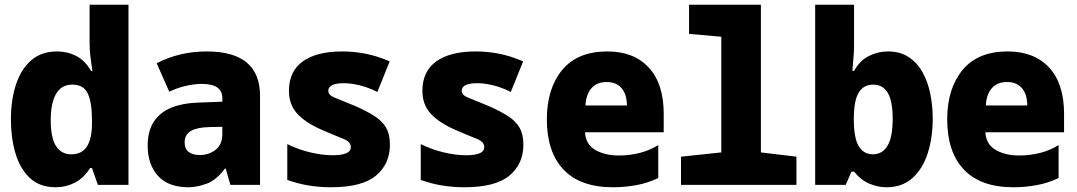

<svg xmlns="http://www.w3.org/2000/svg" viewBox="-20 -780 4544 810"><path d="M215 10Q147 10 105.5 -29.5Q64 -69 45 -134Q26 -199 26 -276Q26 -357 47 -422Q68 -487 111 -525Q154 -563 221 -563Q263 -563 300.5 -544.5Q338 -526 364 -481H370Q364 -519 361 -545.5Q358 -572 358 -601V-760H522V0H393L368 -71H360Q334 -29 296 -9.5Q258 10 215 10ZM280 -129Q326 -129 347 -162.5Q368 -196 368 -259V-274Q368 -347 350.5 -385Q333 -423 285 -423Q239 -423 216.5 -384Q194 -345 194 -273Q194 -198 216.5 -163.5Q239 -129 280 -129Z M776 10Q689 10 646 -38.5Q603 -87 603 -165Q603 -228 629.5 -267.5Q656 -307 703.5 -326Q751 -345 813 -347L918 -351V-366Q918 -426 832 -426Q801 -426 765 -418Q729 -410 694 -393L641 -513Q737 -563 852 -563Q1077 -563 1077 -376V0H952L932 -69H929Q893 -20 851.5 -5Q810 10 776 10ZM823 -126Q861 -126 889.5 -148Q918 -170 918 -215V-245L865 -244Q813 -243 786 -228Q759 -213 759 -179Q759 -152 776 -139Q793 -126 823 -126Z M1376 10Q1328 10 1282 2.5Q1236 -5 1192 -21V-172Q1239 -149 1289.5 -137Q1340 -125 1384 -125Q1419 -125 1439.5 -133Q1460 -141 1460 -160Q1460 -182 1428 -194.5Q1396 -207 1336 -233Q1268 -263 1233.5 -301Q1199 -339 1199 -397Q1199 -479 1257.5 -521Q1316 -563 1424 -563Q1473 -563 1522 -553.5Q1571 -544 1624 -521L1572 -392Q1532 -412 1496 -420.5Q1460 -429 1431 -429Q1365 -429 1365 -397Q1365 -379 1391 -368.5Q1417 -358 1478 -333Q1528 -311 1560.5 -290Q1593 -269 1609 -241Q1625 -213 1625 -170Q1625 -88 1566 -39Q1507 10 1376 10Z M1939 10Q1891 10 1845 2.5Q1799 -5 1755 -21V-172Q1802 -149 1852.5 -137Q1903 -125 1947 -125Q1982 -125 2002.5 -133Q2023 -141 2023 -160Q2023 -182 1991 -194.5Q1959 -207 1899 -233Q1831 -263 1796.5 -301Q1762 -339 1762 -397Q1762 -479 1820.5 -521Q1879 -563 1987 -563Q2036 -563 2085 -553.5Q2134 -544 2187 -521L2135 -392Q2095 -412 2059 -420.5Q2023 -429 1994 -429Q1928 -429 1928 -397Q1928 -379 1954 -368.5Q1980 -358 2041 -333Q2091 -311 2123.5 -290Q2156 -269 2172 -241Q2188 -213 2188 -170Q2188 -88 2129 -39Q2070 10 1939 10Z M2566 10Q2428 10 2357.5 -64.5Q2287 -139 2287 -276Q2287 -406 2351.5 -484.5Q2416 -563 2542 -563Q2654 -563 2717 -495Q2780 -427 2780 -300V-222H2448Q2451 -171 2491.5 -147.5Q2532 -124 2590 -124Q2637 -124 2679.5 -135Q2722 -146 2757 -168V-29Q2714 -8 2665 1Q2616 10 2566 10ZM2625 -335Q2624 -384 2601.5 -409Q2579 -434 2540 -434Q2497 -434 2474.5 -407Q2452 -380 2450 -335Z M2853 0V-119L3023 -137V-625L2887 -637V-760H3190V-137L3340 -119V0Z M3720 10Q3684 10 3648 -5Q3612 -20 3583 -56H3572L3548 0H3419V-760H3583V-582Q3583 -566 3581 -542Q3579 -518 3576 -481H3583Q3608 -525 3646 -544Q3684 -563 3726 -563Q3777 -563 3813 -539.5Q3849 -516 3871.5 -476Q3894 -436 3904.5 -385Q3915 -334 3915 -279Q3915 -200 3894 -134Q3873 -68 3829.5 -29Q3786 10 3720 10ZM3662 -129Q3703 -129 3724.5 -165.5Q3746 -202 3746 -279Q3746 -353 3725.5 -388Q3705 -423 3663 -423Q3623 -423 3602.5 -389Q3582 -355 3582 -278Q3582 -197 3603 -163Q3624 -129 3662 -129Z M4255 10Q4117 10 4046.5 -64.5Q3976 -139 3976 -276Q3976 -406 4040.5 -484.5Q4105 -563 4231 -563Q4343 -563 4406 -495Q4469 -427 4469 -300V-222H4137Q4140 -171 4180.5 -147.5Q4221 -124 4279 -124Q4326 -124 4368.5 -135Q4411 -146 4446 -168V-29Q4403 -8 4354 1Q4305 10 4255 10ZM4314 -335Q4313 -384 4290.5 -409Q4268 -434 4229 -434Q4186 -434 4163.5 -407Q4141 -380 4139 -335Z"/></svg>

Font: Noto Sans Mono SemiCondensed Black
Style: Regular
Weight: 900
Width: 4
Designer: Monotype Design Team
Foundry: Monotype Imaging Inc.
Version: Version 2.014; ttfautohint (v1.8.4.7-5d5b)